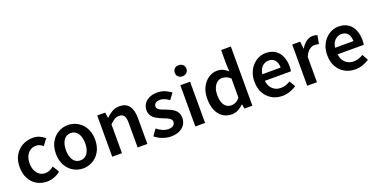

<svg xmlns="http://www.w3.org/2000/svg" viewBox="-23 -1608 4760 2429"><g transform="rotate(-20 2357.0 -393.5)"><path d="M314 14Q238 14 177.5 -20.5Q117 -55 81.5 -120.5Q46 -186 46 -277Q46 -370 85 -435Q124 -500 187.5 -534.5Q251 -569 325 -569Q377 -569 417 -551Q457 -533 487 -506L424 -422Q402 -441 380 -451Q358 -461 332 -461Q288 -461 253.5 -438.5Q219 -416 200 -374.5Q181 -333 181 -277Q181 -222 200 -180.5Q219 -139 252 -116.5Q285 -94 327 -94Q360 -94 389 -107.5Q418 -121 442 -141L495 -54Q456 -20 408.5 -3Q361 14 314 14Z M799 14Q730 14 669.5 -20.5Q609 -55 572 -120.5Q535 -186 535 -277Q535 -370 572 -435Q609 -500 669.5 -534.5Q730 -569 799 -569Q851 -569 898.5 -549.5Q946 -530 983 -492.5Q1020 -455 1041.5 -401Q1063 -347 1063 -277Q1063 -186 1026 -120.5Q989 -55 928.5 -20.5Q868 14 799 14ZM799 -94Q840 -94 869 -116.5Q898 -139 913.5 -180.5Q929 -222 929 -277Q929 -333 913.5 -374.5Q898 -416 869 -438.5Q840 -461 799 -461Q759 -461 730 -438.5Q701 -416 685.5 -374.5Q670 -333 670 -277Q670 -222 685.5 -180.5Q701 -139 730 -116.5Q759 -94 799 -94Z M1192 0V-555H1299L1310 -480H1312Q1349 -517 1393 -543Q1437 -569 1494 -569Q1583 -569 1624 -511Q1665 -453 1665 -348V0H1534V-331Q1534 -400 1513.5 -428Q1493 -456 1448 -456Q1412 -456 1384.5 -438.5Q1357 -421 1323 -388V0Z M1979 14Q1922 14 1866 -8Q1810 -30 1769 -64L1829 -148Q1866 -119 1903 -102Q1940 -85 1982 -85Q2027 -85 2049 -104Q2071 -123 2071 -152Q2071 -175 2053.5 -190.5Q2036 -206 2008.5 -218Q1981 -230 1952 -241Q1916 -255 1881 -275Q1846 -295 1823 -326Q1800 -357 1800 -403Q1800 -451 1824.5 -488.5Q1849 -526 1894.5 -547.5Q1940 -569 2002 -569Q2060 -569 2106.5 -549Q2153 -529 2186 -502L2126 -422Q2097 -443 2067 -456.5Q2037 -470 2005 -470Q1963 -470 1943 -452.5Q1923 -435 1923 -409Q1923 -387 1938.5 -373Q1954 -359 1980 -348.5Q2006 -338 2036 -327Q2065 -316 2093 -303Q2121 -290 2144 -271Q2167 -252 2180.5 -225Q2194 -198 2194 -159Q2194 -111 2169.5 -71.5Q2145 -32 2097 -9Q2049 14 1979 14Z M2311 0V-555H2442V0ZM2377 -652Q2341 -652 2320 -672.5Q2299 -693 2299 -727Q2299 -760 2320 -780.5Q2341 -801 2377 -801Q2411 -801 2433 -780.5Q2455 -760 2455 -727Q2455 -693 2433 -672.5Q2411 -652 2377 -652Z M2800 14Q2731 14 2679.5 -20.5Q2628 -55 2600 -120.5Q2572 -186 2572 -277Q2572 -368 2605.5 -433Q2639 -498 2693 -533.5Q2747 -569 2808 -569Q2855 -569 2888 -552.5Q2921 -536 2953 -508L2948 -597V-797H3079V0H2972L2962 -60H2958Q2927 -29 2886.5 -7.5Q2846 14 2800 14ZM2833 -95Q2865 -95 2893 -109.5Q2921 -124 2948 -157V-414Q2920 -440 2892 -450.5Q2864 -461 2835 -461Q2801 -461 2772 -439.5Q2743 -418 2725 -377.5Q2707 -337 2707 -279Q2707 -219 2722 -178Q2737 -137 2765.5 -116Q2794 -95 2833 -95Z M3481 14Q3404 14 3342 -21Q3280 -56 3243.5 -121Q3207 -186 3207 -277Q3207 -345 3228.5 -398.5Q3250 -452 3286.5 -490.5Q3323 -529 3368.5 -549Q3414 -569 3463 -569Q3538 -569 3589 -535.5Q3640 -502 3666 -442.5Q3692 -383 3692 -305Q3692 -286 3690.5 -269.5Q3689 -253 3686 -242H3335Q3340 -193 3362 -159Q3384 -125 3418.5 -106.5Q3453 -88 3498 -88Q3533 -88 3564 -98.5Q3595 -109 3626 -128L3671 -46Q3632 -20 3583 -3Q3534 14 3481 14ZM3333 -331H3580Q3580 -394 3551 -430.5Q3522 -467 3465 -467Q3434 -467 3406 -451.5Q3378 -436 3358.5 -406Q3339 -376 3333 -331Z M3817 0V-555H3924L3935 -456H3937Q3967 -510 4009 -539.5Q4051 -569 4095 -569Q4117 -569 4131.5 -566Q4146 -563 4158 -557L4136 -444Q4121 -448 4108.5 -450.5Q4096 -453 4078 -453Q4046 -453 4009.5 -427Q3973 -401 3948 -338V0Z M4461 14Q4384 14 4322 -21Q4260 -56 4223.5 -121Q4187 -186 4187 -277Q4187 -345 4208.5 -398.5Q4230 -452 4266.5 -490.5Q4303 -529 4348.5 -549Q4394 -569 4443 -569Q4518 -569 4569 -535.5Q4620 -502 4646 -442.5Q4672 -383 4672 -305Q4672 -286 4670.5 -269.5Q4669 -253 4666 -242H4315Q4320 -193 4342 -159Q4364 -125 4398.5 -106.5Q4433 -88 4478 -88Q4513 -88 4544 -98.5Q4575 -109 4606 -128L4651 -46Q4612 -20 4563 -3Q4514 14 4461 14ZM4313 -331H4560Q4560 -394 4531 -430.5Q4502 -467 4445 -467Q4414 -467 4386 -451.5Q4358 -436 4338.5 -406Q4319 -376 4313 -331Z"/></g></svg>

Font: Noto Sans SC SemiBold
Style: Regular
Weight: 600
Designer: Ryoko NISHIZUKA 西塚涼子 (kana, bopomofo & ideographs); Paul D. Hunt (Latin, Greek & Cyrillic); Sandoll Communications 산돌커뮤니
Foundry: Adobe
Version: Version 2.004-H2;hotconv 1.0.118;makeotfexe 2.5.65603